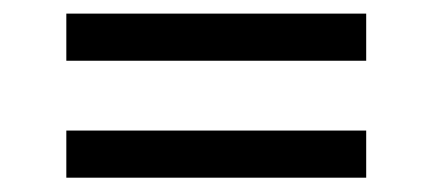

<svg xmlns="http://www.w3.org/2000/svg" viewBox="-20 -474 620 275"><path d="M75 -287H504.5V-219.5H75ZM75 -454.5H504.5V-387H75Z"/></svg>

Font: Lato TR
Style: Regular
Weight: 400
Designer: Lukasz Dziedzic
Foundry: tyPoland Lukasz Dziedzic
Version: Version 1.104 2013